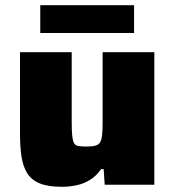

<svg xmlns="http://www.w3.org/2000/svg" viewBox="-20 -711 670 739"><path d="M219 8Q164 8 132 -5.5Q100 -19 84 -45.5Q68 -72 62.5 -110Q57 -148 57 -196V-510H256V-241Q256 -207 258 -188Q260 -169 265 -160Q270 -151 282 -149Q294 -147 313 -147Q335 -147 347.5 -150.5Q360 -154 365.5 -163.5Q371 -173 373 -191.5Q375 -210 375 -240V-510H574V0H383L379 -60H369Q351 -34 327 -19Q303 -4 275 2Q247 8 219 8ZM135 -584V-691H496V-584Z"/></svg>

Font: Saira SemiExpanded ExtraBold
Style: Regular
Weight: 800
Width: 6
Designer: Hector Gatti with collaboration of the Omnibus-Type team
Foundry: Omnibus-Type
Version: Version 1.101